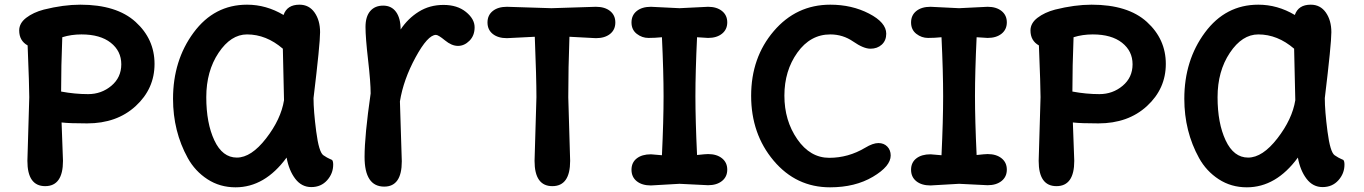

<svg xmlns="http://www.w3.org/2000/svg" viewBox="-20 -785 5824 820"><path d="M97 -98 105 -370Q105 -416 98 -591Q62 -611 62 -655Q62 -686 92 -709Q122 -732 167 -744Q251 -765 323 -765Q478 -765 559 -691.5Q640 -618 640 -512Q640 -406 559.5 -332Q479 -258 352 -258Q276 -258 243 -262L249 -98Q249 10 173 10Q97 10 97 -98ZM241 -394Q300 -383 356.5 -383Q413 -383 455.5 -418.5Q498 -454 498 -510.5Q498 -567 453 -602.5Q408 -638 328 -638Q284 -638 246 -626Q241 -503 241 -394Z M1319 -366Q1319 -312 1330.5 -223.5Q1342 -135 1361 -122Q1379 -110 1387 -107Q1395 -104 1398 -102Q1403 -97 1403 -82Q1403 -44 1377 -15Q1351 14 1309.5 14Q1268 14 1241 -21.5Q1214 -57 1204 -112Q1111 15 986 15Q919 15 866 -19.5Q813 -54 782 -110Q719 -224 719 -363Q719 -527 807 -646Q895 -765 1035 -765Q1117 -765 1191 -721Q1206 -765 1259 -765Q1300 -765 1323.5 -731.5Q1347 -698 1347 -647.5Q1347 -597 1319 -366ZM1193 -357 1188 -577Q1117 -638 1035 -638Q966 -638 913.5 -559.5Q861 -481 861 -370Q861 -259 895.5 -185.5Q930 -112 991.5 -112Q1053 -112 1116.5 -194Q1180 -276 1193 -357Z M1688 -352Q1688 -352 1696 -96Q1696 12 1621 12Q1537 12 1537 -115Q1537 -205 1563 -386Q1563 -433 1552 -529Q1541 -625 1541 -669.5Q1541 -714 1561 -737.5Q1581 -761 1616.5 -761Q1652 -761 1671.5 -734Q1691 -707 1691 -659Q1722 -706 1768.5 -735Q1815 -764 1874 -764Q1933 -764 1970 -734Q2007 -704 2007 -668.5Q2007 -633 1985 -611Q1963 -589 1936 -589Q1909 -589 1880.5 -612.5Q1852 -636 1842 -636Q1807 -636 1755 -540.5Q1703 -445 1688 -352Z M2145 -756 2335 -750 2525 -756Q2563 -756 2585.5 -738Q2608 -720 2608 -689Q2608 -658 2585.5 -640Q2563 -622 2525 -622L2412 -628Q2407 -496 2407 -370L2415 -98Q2415 10 2339 10Q2263 10 2263 -98L2271 -370Q2271 -452 2264 -628L2145 -622Q2107 -622 2084.5 -640Q2062 -658 2062 -689Q2062 -720 2084.5 -738Q2107 -756 2145 -756Z M2760 -756 2882 -750 3004 -756Q3041 -756 3063.5 -738Q3086 -720 3086 -689.5Q3086 -659 3063.5 -641Q3041 -623 3004 -623L2957 -626Q2950 -478 2950 -374.5Q2950 -271 2957 -123Q2993 -127 3004 -127Q3041 -127 3063.5 -109Q3086 -91 3086 -60.5Q3086 -30 3063.5 -12Q3041 6 3004 6L2882 0L2760 7Q2722 7 2699.5 -11Q2677 -29 2677 -60Q2677 -91 2699.5 -108.5Q2722 -126 2760 -126L2807 -122Q2814 -270 2814 -374Q2814 -478 2807 -626Q2777 -623 2749.5 -623Q2722 -623 2699.5 -640.5Q2677 -658 2677 -689Q2677 -720 2699.5 -738Q2722 -756 2760 -756Z M3784 -121Q3784 -75 3708 -30Q3632 15 3525 15Q3380 15 3284 -99Q3188 -213 3188 -376Q3188 -539 3284.5 -652Q3381 -765 3526 -765Q3618 -765 3691.5 -727Q3765 -689 3765 -641Q3765 -612 3746 -594.5Q3727 -577 3697.5 -577Q3668 -577 3624 -607.5Q3580 -638 3526 -638Q3441 -638 3385.5 -560.5Q3330 -483 3330 -376.5Q3330 -270 3385 -190.5Q3440 -111 3521.5 -111Q3603 -111 3675 -154Q3708 -174 3731.5 -174Q3755 -174 3769.5 -159Q3784 -144 3784 -121Z M3954 -756 4076 -750 4198 -756Q4235 -756 4257.5 -738Q4280 -720 4280 -689.5Q4280 -659 4257.5 -641Q4235 -623 4198 -623L4151 -626Q4144 -478 4144 -374.5Q4144 -271 4151 -123Q4187 -127 4198 -127Q4235 -127 4257.5 -109Q4280 -91 4280 -60.5Q4280 -30 4257.5 -12Q4235 6 4198 6L4076 0L3954 7Q3916 7 3893.5 -11Q3871 -29 3871 -60Q3871 -91 3893.5 -108.5Q3916 -126 3954 -126L4001 -122Q4008 -270 4008 -374Q4008 -478 4001 -626Q3971 -623 3943.5 -623Q3916 -623 3893.5 -640.5Q3871 -658 3871 -689Q3871 -720 3893.5 -738Q3916 -756 3954 -756Z M4416 -98 4424 -370Q4424 -416 4417 -591Q4381 -611 4381 -655Q4381 -686 4411 -709Q4441 -732 4486 -744Q4570 -765 4642 -765Q4797 -765 4878 -691.5Q4959 -618 4959 -512Q4959 -406 4878.5 -332Q4798 -258 4671 -258Q4595 -258 4562 -262L4568 -98Q4568 10 4492 10Q4416 10 4416 -98ZM4560 -394Q4619 -383 4675.5 -383Q4732 -383 4774.5 -418.5Q4817 -454 4817 -510.5Q4817 -567 4772 -602.5Q4727 -638 4647 -638Q4603 -638 4565 -626Q4560 -503 4560 -394Z M5638 -366Q5638 -312 5649.5 -223.5Q5661 -135 5680 -122Q5698 -110 5706 -107Q5714 -104 5717 -102Q5722 -97 5722 -82Q5722 -44 5696 -15Q5670 14 5628.5 14Q5587 14 5560 -21.5Q5533 -57 5523 -112Q5430 15 5305 15Q5238 15 5185 -19.5Q5132 -54 5101 -110Q5038 -224 5038 -363Q5038 -527 5126 -646Q5214 -765 5354 -765Q5436 -765 5510 -721Q5525 -765 5578 -765Q5619 -765 5642.5 -731.5Q5666 -698 5666 -647.5Q5666 -597 5638 -366ZM5512 -357 5507 -577Q5436 -638 5354 -638Q5285 -638 5232.5 -559.5Q5180 -481 5180 -370Q5180 -259 5214.5 -185.5Q5249 -112 5310.5 -112Q5372 -112 5435.5 -194Q5499 -276 5512 -357Z"/></svg>

Font: Delius Unicase
Style: Bold
Weight: 700
Designer: Natalia Raices
Foundry: Natalia Raices
Version: Version 1.001